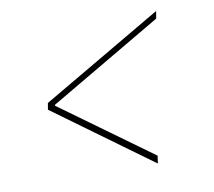

<svg xmlns="http://www.w3.org/2000/svg" viewBox="-64 -621 752 674"><g transform="rotate(-10 311.5 -284.0)"><path d="M99.1 -272.5 103 -295.9 533.2 -547.9 528.8 -521.5 121.1 -282.2 127.4 -290 125.5 -278.3 121.6 -285.2 450.2 -46.9 446.3 -19.5Z"/></g></svg>

Font: Inter 18pt Thin
Style: Italic
Weight: 250
Italic angle: -9.3988°
Version: Version 4.001;git-66647c0bb